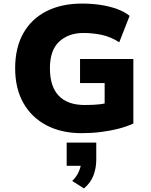

<svg xmlns="http://www.w3.org/2000/svg" viewBox="-20 -736 848 1077"><path d="M438 11Q325 11 241 -33Q157 -77 111 -158.5Q65 -240 65 -353Q65 -468 110.5 -549Q156 -630 240.5 -673Q325 -716 441 -716Q494 -716 544 -708.5Q594 -701 636.5 -685.5Q679 -670 707 -647L649 -499Q600 -530 550 -540.5Q500 -551 448 -551Q365 -551 312.5 -503Q260 -455 260 -353Q260 -251 309.5 -199Q359 -147 455 -147Q505 -147 539.5 -151Q574 -155 604 -167L567 -98V-270H429V-405H728V-43Q691 -26 644.5 -14Q598 -2 545.5 4.5Q493 11 438 11ZM451 321 385 279Q410 255 422.5 225.5Q435 196 435 173L471 194H354V64H520V159Q520 206 504.5 247.5Q489 289 451 321Z"/></svg>

Font: Nunito Sans 6pt Black
Style: Regular
Weight: 900
Version: Version 3.101;gftools[0.9.27]